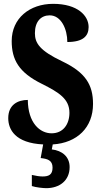

<svg xmlns="http://www.w3.org/2000/svg" viewBox="-20 -744 531 1001"><path d="M221 237C291 237 343 197 343 127C343 73 304 41 250 35L255 9C383 1 465 -80 465 -202C465 -302 426 -366 305 -424C187 -480 162 -519 162 -571C162 -632 194 -664 239 -664C299 -664 331 -592 331 -525C413 -525 442 -556 442 -603C442 -662 385 -724 257 -724C135 -724 41 -649 41 -530C41 -433 78 -366 198 -307C288 -262 342 -228 342 -156C342 -96 309 -49 249 -49C188 -49 126 -103 125 -223C73 -223 23 -198 23 -128C23 -69 59 2 205 9L192 80C227 84 254 91 254 130C254 167 234 176 202 176C187 176 167 173 146 168V226C167 233 205 237 221 237Z"/></svg>

Font: Noto Serif Hebrew ExtraCondensed ExtraBold
Style: Regular
Weight: 800
Width: 2
Designer: Monotype Design Team
Foundry: Monotype Imaging Inc.
Version: Version 2.004